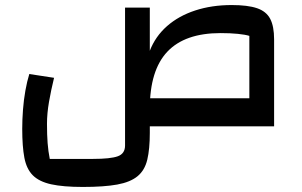

<svg xmlns="http://www.w3.org/2000/svg" viewBox="-20 -500 1196 760"><path d="M308 240Q230 240 182.5 229.5Q135 219 110 194Q85 169 76.5 124.5Q68 80 68 10Q68 -27 71 -66Q74 -105 80.5 -141.5Q87 -178 96 -207L194 -192Q182 -143 174 -97Q166 -51 166 -10Q166 34 168.5 66.5Q171 99 177 129H348Q418 129 446.5 118.5Q475 108 475 76V-70H573V26Q573 90 563 132Q553 174 524.5 197.5Q496 221 444 230.5Q392 240 308 240ZM1018 -111 1065 0H532V-111ZM967 0V-358Q951 -363 921.5 -366Q892 -369 853 -369Q712 -369 642.5 -295.5Q573 -222 573 -70H475V-470H573V-299Q595 -356 641 -396.5Q687 -437 752.5 -458.5Q818 -480 897 -480Q961 -480 997.5 -467.5Q1034 -455 1049.5 -425.5Q1065 -396 1065 -344V0Z"/></svg>

Font: Changa Medium
Style: Regular
Weight: 500
Designer: Eduardo Rodriguez Tunni
Foundry: Eduardo Rodriguez Tunni
Version: Version 3.003